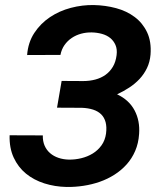

<svg xmlns="http://www.w3.org/2000/svg" viewBox="-20 -741 627 771"><path d="M584.5 -522Q582 -492.2 570.3 -467.8Q558.6 -443.4 540.3 -423.8Q522 -404.3 498.8 -389.2Q475.6 -374 450.2 -362.3Q498.5 -339.4 520.5 -297.6Q542.5 -255.9 538.6 -203.1Q536.1 -165.5 522.9 -135Q509.8 -104.5 488.5 -80.8Q467.3 -57.1 439.7 -39.6Q412.1 -22 380.6 -11Q349.1 0 315.2 5.1Q281.2 10.3 247.6 9.8Q200.2 8.8 158 -4.6Q115.7 -18.1 84.2 -43.9Q52.7 -69.8 34.9 -108.4Q17.1 -147 18.6 -197.8L151.9 -197.3Q151.4 -173.8 159.2 -156Q167 -138.2 181.2 -126Q195.3 -113.8 214.6 -107.2Q233.9 -100.6 256.3 -100.1Q281.2 -99.6 306.4 -105.7Q331.5 -111.8 352.3 -124.5Q373 -137.2 387.5 -157.2Q401.9 -177.2 405.8 -204.6Q409.2 -231 404.1 -250.2Q398.9 -269.5 386.2 -282Q373.5 -294.4 353.8 -300.8Q334 -307.1 309.1 -308.1L209 -308.6L227.5 -416L314.5 -415.5Q339.8 -415.5 362.8 -421.6Q385.7 -427.7 403.6 -440.4Q421.4 -453.1 433.1 -472.7Q444.8 -492.2 448.2 -519.5Q451.2 -543 443.8 -560.1Q436.5 -577.1 422.6 -588.4Q408.7 -599.6 389.2 -605Q369.6 -610.4 348.6 -610.8Q326.7 -611.3 305.9 -605.7Q285.2 -600.1 268.1 -588.6Q251 -577.1 239 -560.1Q227.1 -543 222.7 -520.5L88.9 -520Q92.8 -570.8 117.9 -608.9Q143.1 -647 180.7 -672.1Q218.3 -697.3 264.6 -709.5Q311 -721.7 357.4 -720.7Q403.3 -719.7 446 -708.3Q488.8 -696.8 521 -672.6Q553.2 -648.4 570.8 -611.1Q588.4 -573.7 584.5 -522Z"/></svg>

Font: Roboto Mono
Style: Bold Italic
Weight: 700
Designer: Google
Version: Version 2.000985; 2015; ttfautohint (v1.3)